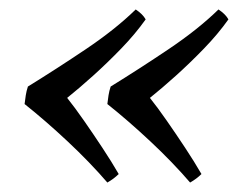

<svg xmlns="http://www.w3.org/2000/svg" viewBox="-20 -445 513 406"><path d="M122 -238Q138 -218 157.5 -190Q177 -162 196.5 -132.5Q216 -103 231 -77Q221 -67 207 -59Q170 -102 123 -146Q76 -190 32 -225Q33 -234 34.5 -243.5Q36 -253 39 -262Q99 -299 161.5 -341Q224 -383 267 -425Q282 -415 288 -404Q266 -373 236.5 -342.5Q207 -312 177 -285Q147 -258 122 -238ZM297 -238Q313 -218 332.5 -190Q352 -162 371.5 -132.5Q391 -103 406 -77Q396 -67 382 -59Q345 -102 298 -146Q251 -190 207 -225Q208 -234 209.5 -243.5Q211 -253 214 -262Q274 -299 336.5 -341Q399 -383 442 -425Q457 -415 463 -404Q441 -373 411.5 -342.5Q382 -312 352 -285Q322 -258 297 -238Z"/></svg>

Font: Tiro Gurmukhi
Style: Italic
Weight: 400
Italic angle: -11°
Designer: Gurmukhi: John Hudson & Fiona Ross, assisted by Paul Hanslow. Latin: John Hudson with Paul Hanslow, assisted by Kaja Soj
Foundry: Tiro Typeworks Ltd.
Version: Version 1.52